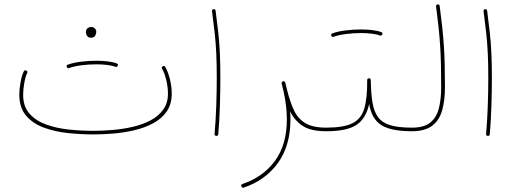

<svg xmlns="http://www.w3.org/2000/svg" viewBox="-20 -620 2407 887"><path d="M69.3 -182.1Q69.3 -209.5 75 -240.5Q80.6 -271.5 89.8 -290Q93.3 -297.9 101.6 -293.9Q109.4 -290.5 105.5 -282.2Q97.7 -267.1 92.3 -237.1Q86.9 -207 86.9 -182.1Q86.9 -128.9 115.5 -95.9Q144 -63 191.7 -45.4Q239.3 -27.8 296.6 -21.7Q354 -15.6 411.6 -15.6Q454.6 -15.6 502.2 -19.8Q549.8 -23.9 594.7 -34.4Q639.6 -44.9 676 -64.2Q712.4 -83.5 734.1 -113.8Q755.9 -144 755.9 -187Q755.9 -218.3 748 -250.5Q740.2 -282.7 729 -301.8Q724.6 -309.1 731.9 -313.5Q739.3 -317.9 743.7 -310.5Q756.3 -288.6 764.9 -254.4Q773.4 -220.2 773.4 -187Q773.4 -137.7 749.5 -104Q725.6 -70.3 686 -49.6Q646.5 -28.8 598.6 -17.8Q550.8 -6.8 502 -2.9Q453.1 1 411.6 1Q355.5 1 295.7 -5.1Q235.8 -11.2 184.3 -29.8Q132.8 -48.3 101.1 -85Q69.3 -121.6 69.3 -182.1ZM377 -473.6Q377 -481.4 383.1 -488.3Q389.2 -495.1 401.4 -495.1Q414.6 -495.1 420.9 -485.4Q424.8 -479.5 424.8 -472.7Q424.8 -463.9 419.4 -454.8Q414.1 -445.8 399.9 -445.8Q390.6 -445.8 385.5 -450.7Q380.4 -455.6 378.4 -461.9Q377 -467.3 377 -473.6ZM288.6 -310.5Q285.6 -319.3 293.5 -321.3Q318.8 -330.6 354.5 -335Q390.1 -339.4 424.8 -339.4Q452.6 -339.4 477.5 -336.4Q502.4 -333.5 519 -327.1Q527.3 -324.2 523.9 -316.4Q522.9 -314 519.8 -311.8Q516.6 -309.6 513.2 -311.5Q499.5 -316.9 475.8 -319.8Q452.1 -322.8 424.8 -322.8Q390.6 -322.8 356.4 -318.4Q322.3 -314 299.3 -305.7Q292 -302.7 288.6 -310.5Z M959.5 -568.4Q958.5 -576.7 966.8 -577.6Q975.1 -578.6 976.1 -570.3Q983.9 -511.7 988.8 -465.8Q993.7 -419.9 995.8 -371.8Q998 -323.7 998 -259.3Q998 -198.7 995.8 -129.9Q993.7 -61 988.3 0Q987.3 8.8 979 7.8Q970.2 6.8 971.2 -1Q976.6 -61 979 -129.9Q981.4 -198.7 981.4 -259.3Q981.4 -323.2 979.2 -370.8Q977.1 -418.5 972.2 -464.1Q967.3 -509.8 959.5 -568.4Z M1106 246.6Q1098.1 249 1095.2 241.2Q1091.8 232.9 1100.1 230Q1194.8 198.2 1250 123.5Q1305.2 48.8 1305.2 -68.4Q1305.2 -128.4 1290 -198.2Q1287.6 -207 1285.6 -216.1Q1283.7 -225.1 1281.2 -234.4Q1279.8 -239.7 1284.2 -242.7Q1285.6 -244.1 1287.6 -244.6Q1289.6 -245.1 1291.5 -244.6Q1292 -244.6 1292.5 -244.1Q1293 -244.1 1293 -243.7Q1293.9 -243.7 1294.9 -242.7Q1294.9 -242.7 1295.4 -242.7Q1295.9 -242.2 1296.4 -241.2Q1296.9 -240.7 1296.9 -240.2Q1297.9 -239.7 1297.9 -238.8Q1297.9 -238.8 1297.9 -238.3Q1302.2 -222.2 1305.7 -206.5Q1318.8 -152.8 1336.7 -113.3Q1354.5 -73.7 1388.9 -52Q1423.3 -30.3 1486.8 -30.3H1487.3Q1495.6 -30.3 1495.6 -22Q1495.6 -13.7 1487.3 -13.7H1486.8Q1416 -13.7 1378.4 -38.3Q1340.8 -63 1320.3 -105.5Q1321.8 -86.9 1321.8 -68.4Q1321.8 53.2 1263.7 133.3Q1205.6 213.4 1106 246.6Z M1478.5 -22Q1478.5 -30.3 1487.3 -30.3Q1566.9 -30.3 1607.7 -50.3Q1648.4 -70.3 1662.8 -118.4Q1677.2 -166.5 1676.3 -249.5Q1676.3 -258.3 1685.5 -258.3Q1692.9 -257.3 1692.9 -250Q1693.8 -188 1700.9 -145.8Q1708 -103.5 1727.1 -78.1Q1746.1 -52.7 1783.4 -41.5Q1820.8 -30.3 1882.8 -30.3H1883.3Q1891.6 -30.3 1891.6 -22Q1891.6 -13.7 1883.3 -13.7H1882.8Q1787.1 -13.7 1742.2 -41.7Q1697.3 -69.8 1685.5 -139.2Q1670.4 -71.3 1626 -42.5Q1581.5 -13.7 1487.3 -13.7Q1478.5 -13.7 1478.5 -22ZM1510.7 -455.1Q1507.8 -463.9 1515.6 -465.8Q1541 -475.1 1576.7 -479.5Q1612.3 -483.9 1647 -483.9Q1674.8 -483.9 1699.7 -481Q1724.6 -478 1741.2 -471.7Q1749.5 -468.8 1746.1 -460.9Q1745.1 -458.5 1741.9 -456.3Q1738.8 -454.1 1735.4 -456.1Q1721.7 -461.4 1698 -464.4Q1674.3 -467.3 1647 -467.3Q1612.8 -467.3 1578.6 -462.9Q1544.4 -458.5 1521.5 -450.2Q1514.2 -447.3 1510.7 -455.1Z M1875 -22Q1875 -30.3 1883.3 -30.3Q1938 -30.3 1967 -53.2Q1996.1 -76.2 2007.1 -118.2Q2018.1 -160.2 2018.1 -216.8Q2018.1 -274.9 2017.1 -320.8Q2016.1 -366.7 2013.4 -408.4Q2010.7 -450.2 2006.1 -493.9Q2001.5 -537.6 1994.6 -590.3Q1993.7 -598.6 2002 -599.6Q2010.3 -600.6 2011.2 -592.3Q2018.1 -539.6 2022.9 -495.6Q2027.8 -451.7 2030.5 -409.7Q2033.2 -367.7 2034.4 -321.3Q2035.6 -274.9 2035.6 -216.8Q2035.6 -156.2 2022.7 -110.4Q2009.8 -64.5 1976.6 -39.1Q1943.4 -13.7 1883.3 -13.7Q1875 -13.7 1875 -22Z M2213.9 -568.4Q2212.9 -576.7 2221.2 -577.6Q2229.5 -578.6 2230.5 -570.3Q2238.3 -511.7 2243.2 -465.8Q2248 -419.9 2250.2 -371.8Q2252.4 -323.7 2252.4 -259.3Q2252.4 -198.7 2250.2 -129.9Q2248 -61 2242.7 0Q2241.7 8.8 2233.4 7.8Q2224.6 6.8 2225.6 -1Q2231 -61 2233.4 -129.9Q2235.8 -198.7 2235.8 -259.3Q2235.8 -323.2 2233.6 -370.8Q2231.4 -418.5 2226.6 -464.1Q2221.7 -509.8 2213.9 -568.4Z"/></svg>

Font: Mikhak-DS2-FD Thin
Style: Regular
Weight: 100
Designer: Amin Abedi
Version: Version 3.2